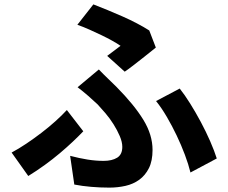

<svg xmlns="http://www.w3.org/2000/svg" viewBox="-20 -815 1040 876"><path d="M469 -560Q486 -573 503 -585.5Q520 -598 530 -606Q514 -617 491.5 -629.5Q469 -642 443 -654.5Q417 -667 389 -679.5Q361 -692 333 -702L406 -795Q437 -783 471 -769Q505 -755 539 -740Q573 -725 604.5 -708.5Q636 -692 661 -676L691 -598Q681 -590 663 -575.5Q645 -561 624.5 -545Q604 -529 584 -513.5Q564 -498 549 -488ZM300 -104Q342 -93 379.5 -87Q417 -81 453 -81Q491 -81 514.5 -95.5Q538 -110 538 -145Q538 -167 526.5 -194Q515 -221 498 -248Q481 -275 461 -298.5Q441 -322 425 -339Q406 -357 382.5 -377.5Q359 -398 334 -417L431 -498Q453 -475 472.5 -456.5Q492 -438 512 -418Q592 -337 634 -268.5Q676 -200 676 -131Q676 -81 659.5 -48Q643 -15 615.5 5Q588 25 552.5 33Q517 41 479 41Q437 41 396 37.5Q355 34 319 27ZM849 -28Q840 -65 823.5 -109Q807 -153 786 -197Q765 -241 741 -282Q717 -323 692 -354L800 -411Q823 -382 848 -342Q873 -302 896.5 -258Q920 -214 939 -170.5Q958 -127 969 -92ZM360 -216Q339 -194 312 -168.5Q285 -143 253 -116Q221 -89 184.5 -62.5Q148 -36 109 -12L33 -119Q65 -136 100 -159.5Q135 -183 169 -209Q203 -235 233 -262Q263 -289 285 -313Z"/></svg>

Font: SpoqaHanSans-Bold
Style: Regular
Weight: 700
Designer: [Spoqa Han Sans] Dong-huui Kim \uAE40 \uB3D9 \uD718   [Noto Sans] Ryoko NISHIZUKA \u897F \u585A \u6DBC \u5B50  (kana & i
Foundry: Spoqa (http://www.spoqa-han-sans.com)
Version: Version 2.000